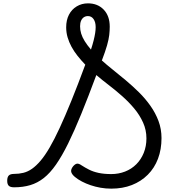

<svg xmlns="http://www.w3.org/2000/svg" viewBox="-20 -1107 1031 1146"><path d="M644 19Q611 19 580 13.5Q549 8 521 -1.5Q493 -11 469 -23.5Q445 -36 427 -51Q408 -67 405 -81.5Q402 -96 416 -114Q428 -128 439 -130Q450 -132 467 -120Q487 -107 511.5 -94.5Q536 -82 568.5 -75Q601 -68 644 -68Q688 -68 726.5 -83Q765 -98 793.5 -126.5Q822 -155 838 -194.5Q854 -234 854 -281Q854 -331 834 -375.5Q814 -420 781.5 -459Q749 -498 709.5 -533Q670 -568 629.5 -599Q589 -630 555 -659Q506 -527 464.5 -425.5Q423 -324 386.5 -250Q350 -176 314.5 -125Q279 -74 241.5 -44.5Q204 -15 160.5 -2Q117 11 64 11Q42 11 32.5 2Q23 -7 23 -28Q23 -50 32.5 -59.5Q42 -69 64 -69Q93 -69 119.5 -75.5Q146 -82 171 -99.5Q196 -117 222 -147.5Q248 -178 276 -226Q304 -274 336 -343Q368 -412 406 -505.5Q444 -599 489 -721Q464 -747 443 -773.5Q422 -800 407 -827.5Q392 -855 383.5 -884Q375 -913 375 -944Q375 -987 391.5 -1019Q408 -1051 438 -1069Q468 -1087 505 -1087Q563 -1087 599 -1049.5Q635 -1012 635 -948Q635 -923 632 -897.5Q629 -872 619 -836.5Q609 -801 588 -746Q617 -720 654 -690.5Q691 -661 731 -627.5Q771 -594 809 -556.5Q847 -519 877.5 -476Q908 -433 926 -385Q944 -337 944 -283Q944 -215 923 -159.5Q902 -104 862 -64Q822 -24 767 -2.5Q712 19 644 19ZM523 -811Q533 -842 539 -866Q545 -890 548 -909.5Q551 -929 551 -945Q551 -975 538.5 -993Q526 -1011 505 -1011Q491 -1011 480.5 -1004Q470 -997 464 -983.5Q458 -970 458 -950Q458 -928 464.5 -906.5Q471 -885 485.5 -861.5Q500 -838 523 -811Z"/></svg>

Font: Playwrite ES Deco
Style: Regular
Weight: 400
Designer: Veronika Burian, José Scaglione
Foundry: TypeTogether
Version: Version 1.002